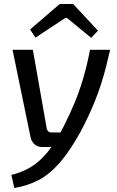

<svg xmlns="http://www.w3.org/2000/svg" viewBox="-20 -738 587 964"><path d="M533 -488Q523 -444 512 -401Q501 -358 487.5 -316Q474 -274 457.5 -233Q441 -192 422.5 -152.5Q404 -113 383 -74Q330 22 279 80Q228 138 173 166.5Q118 195 52 206L37 140Q75 131 108.5 115Q142 99 174 72Q206 45 237 2Q268 -41 300 -104Q331 -165 355 -223Q379 -281 398 -345.5Q417 -410 432 -488ZM145 -488 215 -91Q220 -73 238 -73H295L256 0H191Q169 0 154 -13Q139 -26 134 -46L43 -488ZM347 -718 472 -584 438 -548 316 -648H308L158 -549L131 -590L280 -718Z"/></svg>

Font: Exo 2 Medium
Style: Italic
Weight: 500
Italic angle: -8°
Designer: Natanael Gama
Foundry: Natanael Gama
Version: Version 2.010